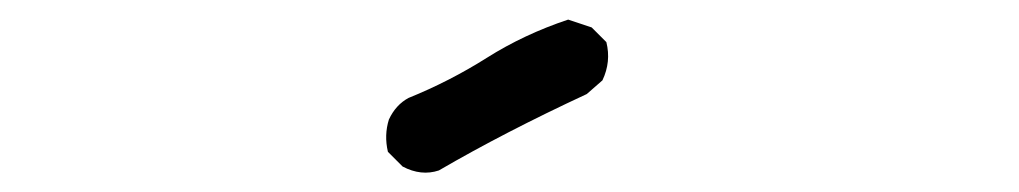

<svg xmlns="http://www.w3.org/2000/svg" viewBox="-20 -855 1040 196"><path d="M391 -685 376 -700Q372 -717 377 -733Q384 -748 397 -755Q439 -772 477 -796Q515 -820 560 -835L584 -827L599 -812Q604 -792 595 -773L579 -759Q495 -720 428 -681Q410 -675 391 -685Z"/></svg>

Font: Kosefont JP
Style: Regular
Weight: 400
Designer: Nozomi Seto 瀬戸のぞみ
Version: Version 3.00;June 19, 2020